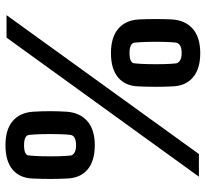

<svg xmlns="http://www.w3.org/2000/svg" viewBox="-45 -696 746 696"><g transform="rotate(-90 328.0 -348.0)"><path d="M149.4 -377.4Q92.3 -377.4 61.3 -403.8Q30.3 -430.2 28.8 -479Q25.9 -537.6 28.8 -601.6Q30.3 -649.4 61 -675.3Q91.8 -701.2 149.4 -701.2Q206.1 -701.2 236.8 -675.3Q267.6 -649.4 271 -601.6Q274.9 -537.6 271 -479Q267.6 -431.2 236.8 -404.3Q206.1 -377.4 149.4 -377.4ZM117.7 0H35.6L539.6 -697.3H621.1ZM149.4 -445.3Q183.1 -445.3 187 -464.8Q189 -480.5 189.7 -509Q190.4 -537.6 189.7 -567.4Q189 -597.2 187 -615.7Q184.6 -633.8 149.4 -633.8Q112.3 -633.8 112.3 -615.2Q110.4 -596.7 109.6 -567.1Q108.9 -537.6 109.6 -509.3Q110.4 -481 112.3 -464.8Q112.8 -457.5 122.1 -451.4Q131.3 -445.3 149.4 -445.3ZM483.4 4.9Q426.8 4.9 395.5 -21.5Q364.3 -47.9 362.8 -96.7Q359.9 -154.8 362.8 -219.2Q364.3 -267.1 395.3 -293Q426.3 -318.8 483.4 -318.8Q540 -318.8 571 -293Q602.1 -267.1 605.5 -219.2Q608.4 -154.8 605.5 -96.7Q602.1 -48.3 571 -21.7Q540 4.9 483.4 4.9ZM483.4 -62.5Q517.1 -62.5 521.5 -82.5Q523.4 -98.1 524.2 -126.7Q524.9 -155.3 524.2 -184.8Q523.4 -214.4 521.5 -232.9Q519 -251.5 483.4 -251.5Q447.3 -251.5 446.3 -232.9Q444.3 -214.4 443.6 -184.8Q442.9 -155.3 443.6 -127Q444.3 -98.6 446.3 -82.5Q447.3 -75.2 456.3 -68.8Q465.3 -62.5 483.4 -62.5Z"/></g></svg>

Font: Agdasima
Style: Bold
Weight: 700
Width: 3
Designer: The DocRepair Project, Patric King
Foundry: Google
Version: Version 2.002